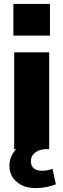

<svg xmlns="http://www.w3.org/2000/svg" viewBox="-20 -758 321 976"><path d="M234 -738V-577H48V-738ZM264 179Q217 198 159 198Q103 198 65.5 167Q28 136 28 84Q28 37 62 0H52V-492H230V0H218Q182 0 159.5 17Q137 34 137 60Q137 110 194 110Q221 110 247 100Z"/></svg>

Font: wassup Sans
Style: Black
Weight: 900
Version: Version 2.001